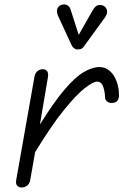

<svg xmlns="http://www.w3.org/2000/svg" viewBox="-20 -836 550 856"><path d="M480.5 -377Q466.5 -376 457.2 -384Q448 -392 448 -403.5Q448 -424.5 440.5 -448.2Q433 -472 412.5 -472Q395.5 -472 358.2 -443.2Q321 -414.5 265.2 -345.8Q209.5 -277 136.5 -157.5L115 -34.5Q112 -17 101 -8.5Q90 0 76.5 0Q64.5 0 57 -7.8Q49.5 -15.5 52 -32L133.5 -493Q136.5 -510.5 147.2 -519Q158 -527.5 170.5 -527.5Q182.5 -527.5 189.8 -519Q197 -510.5 193.5 -490.5L158 -281Q219 -379 266.2 -434.8Q313.5 -490.5 352 -513.8Q390.5 -537 424 -537Q450 -537 469.5 -519.8Q489 -502.5 499.8 -473.5Q510.5 -444.5 510.5 -410Q510.5 -398 504 -388Q497.5 -378 480.5 -377ZM323 -615.5Q318.5 -615.5 311.2 -620.2Q304 -625 300 -633L240.5 -761.5Q230 -784.5 235.8 -797.5Q241.5 -810.5 253 -814Q268 -819 279.5 -813Q291 -807 295 -792.5L331 -680.5L394 -791.5Q407 -813 422 -813.8Q437 -814.5 446.5 -807Q458 -796.5 457.5 -783.8Q457 -771 448.5 -759L355.5 -631Q347 -618.5 338.8 -617Q330.5 -615.5 323 -615.5Z"/></svg>

Font: Edu QLD Hand
Style: Regular
Weight: 400
Designer: Tina and Corey Anderson, Eben Sorkin
Foundry: Sorkin Type Co.
Version: Version 2.000